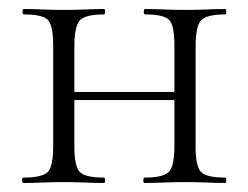

<svg xmlns="http://www.w3.org/2000/svg" viewBox="-20 -406 551 426"><path d="M120 -184V-202H389V-184ZM98 -81V-305Q98 -349 86.5 -361.5Q75 -374 33 -374Q30 -374 30 -380Q30 -386 33 -386Q51 -386 74.5 -385Q98 -384 123 -384Q146 -384 169.5 -385Q193 -386 211 -386Q213 -386 213 -380Q213 -374 211 -374Q168 -374 156.5 -360Q145 -346 145 -303V-81Q145 -38 156.5 -25Q168 -12 211 -12Q213 -12 213 -6Q213 0 211 0Q192 0 169 -1Q146 -2 123 -2Q98 -2 74.5 -1Q51 0 32 0Q29 0 29 -6Q29 -12 32 -12Q75 -12 86.5 -25Q98 -38 98 -81ZM367 -81V-305Q367 -349 355.5 -361.5Q344 -374 302 -374Q299 -374 299 -380Q299 -386 302 -386Q320 -386 343.5 -385Q367 -384 392 -384Q415 -384 438.5 -385Q462 -386 480 -386Q482 -386 482 -380Q482 -374 480 -374Q437 -374 425.5 -360Q414 -346 414 -303V-81Q414 -38 425.5 -25Q437 -12 480 -12Q482 -12 482 -6Q482 0 480 0Q461 0 438 -1Q415 -2 392 -2Q367 -2 343 -1Q319 0 301 0Q298 0 298 -6Q298 -12 301 -12Q343 -12 355 -25Q367 -38 367 -81Z"/></svg>

Font: Cormorant Light
Style: Regular
Weight: 300
Designer: Christian Thalmann (Catharsis Fonts)
Foundry: Catharsis Fonts
Version: Version 4.000